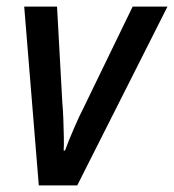

<svg xmlns="http://www.w3.org/2000/svg" viewBox="-20 -559 525 579"><path d="M97 0 53 -539H152L168 -248Q170 -228 171 -200Q172 -172 172.5 -146Q173 -120 172 -105H176Q187 -135 203.5 -173Q220 -211 233 -236L380 -539H485L213 0Z"/></svg>

Font: Noto Sans SemiCondensed Medium
Style: Italic
Weight: 500
Width: 4
Italic angle: -12°
Designer: Monotype Design Team
Foundry: Monotype Imaging Inc.
Version: Version 2.013; ttfautohint (v1.8.4.7-5d5b)